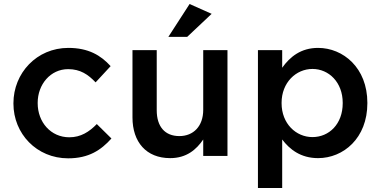

<svg xmlns="http://www.w3.org/2000/svg" viewBox="-20 -778 1901 958"><path d="M320 12C423 12 484 -29 536 -87L463 -159C425 -120 383 -93 326 -93C233 -93 168 -169 168 -263V-265C168 -357 232 -433 320 -433C381 -433 420 -406 457 -367L532 -448C483 -502 421 -539 321 -539C163 -539 47 -413 47 -263V-261C47 -111 163 12 320 12Z M829 11C911 11 960 -32 994 -82V0H1115V-528H994V-230C994 -148 945 -99 875 -99C803 -99 762 -146 762 -228V-528H641V-192C641 -69 710 11 829 11ZM926 -758 820 -594H914L1036 -709Z M1267 -528V160H1388V-82C1425 -33 1480 11 1567 11C1693 11 1813 -88 1813 -263V-265C1813 -440 1692 -539 1567 -539C1482 -539 1427 -495 1388 -440V-528ZM1539 -94C1457 -94 1385 -161 1385 -263V-265C1385 -366 1457 -434 1539 -434C1621 -434 1690 -367 1690 -265V-263C1690 -159 1622 -94 1539 -94Z"/></svg>

Font: Mission Medium
Style: Regular
Weight: 500
Version: Version 1.000;FEAKit 1.0